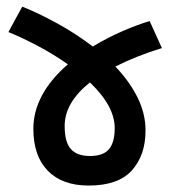

<svg xmlns="http://www.w3.org/2000/svg" viewBox="-20 -620 550 590"><path d="M334.5 -415.5Q377.9 -370.1 402.6 -320.6Q427.2 -271 427.2 -218.8Q427.2 -143.1 385.3 -96.4Q343.3 -49.8 252.4 -49.8Q171.4 -49.8 127 -95.2Q82.5 -140.6 82.5 -224.1Q82.5 -330.1 188.5 -422.4Q145 -453.1 96.4 -478.8Q47.9 -504.4 5.9 -521.5L48.3 -599.6Q97.7 -580.1 155.5 -548.3Q213.4 -516.6 265.1 -477.1Q310.5 -504.4 357.4 -524.7Q404.3 -544.9 439.9 -555.2L477.5 -472.2Q398.9 -448.2 334.5 -415.5ZM256.3 -366.7Q178.7 -304.7 178.7 -232.9Q178.7 -183.1 197.8 -161.9Q216.8 -140.6 256.8 -140.6Q296.9 -140.6 314.7 -161.4Q332.5 -182.1 332.5 -226.6Q332.5 -293.9 256.3 -366.7Z"/></svg>

Font: Varta
Style: Bold
Weight: 700
Designer: Joana Correia, Viktoriya Grabowska, Eben Sorkin
Foundry: Sorkin Type
Version: Version 1.002; ttfautohint (v1.3) -l 8 -r 24 -G 200 -x 12 -H